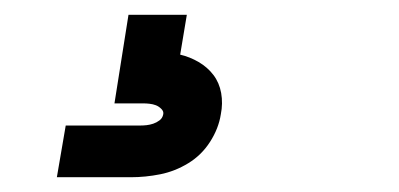

<svg xmlns="http://www.w3.org/2000/svg" viewBox="-20 -20 540 260"><path d="M57 220 69 150H169Q174 150 178.5 149.5Q183 149 187.5 147.5Q192 146 196 143Q200 140 201 135Q202 131 198.5 127.5Q195 124 191 122.5Q187 121 182.5 120.5Q178 120 174 120H135L154 0H233L224 54Q237 57 249 64Q261 71 269 81.5Q277 92 279.5 106Q282 120 279 135Q276 154 264.5 172Q253 190 235 201Q217 212 197 216Q177 220 157 220Z"/></svg>

Font: Iosevka Slab Oblique
Style: Regular
Weight: 400
Italic angle: -9°
Monospace: yes
Designer: Belleve Invis
Foundry: Belleve Invis
Version: Version 11.1.1; ttfautohint (v1.8.3)